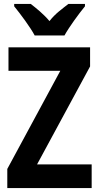

<svg xmlns="http://www.w3.org/2000/svg" viewBox="-20 -954 502 974"><path d="M156 -774H307C330 -816 379 -883 411 -922V-934H327C298 -911 261 -886 231 -847C201 -883 162 -914 136 -934H52V-922C84 -883 135 -814 156 -774ZM445 0V-120H168L437 -617V-714H23V-595H286L17 -97V0Z"/></svg>

Font: Noto Sans Sinhala Condensed
Style: Bold
Weight: 700
Width: 3
Designer: Jelle Bosma - Monotype Design Team
Foundry: Monotype Imaging Inc.
Version: Version 2.006